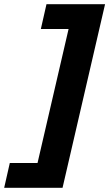

<svg xmlns="http://www.w3.org/2000/svg" viewBox="-102 -733 524 921"><path d="M-55 49H78L227 -594H94L121 -713H402L198 168H-82Z"/></svg>

Font: Kantumruy Pro
Style: Italic
Weight: 400
Italic angle: -13°
Designer: Sovichet Tep
Foundry: Sovichet Tep
Version: Version 1.002